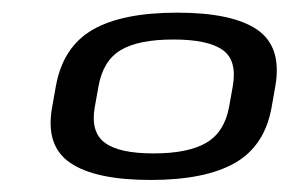

<svg xmlns="http://www.w3.org/2000/svg" viewBox="-20 -704 468 311"><path d="M224 -412.5Q312.5 -412.5 360.8 -440.2Q409 -468 420 -530.5L426 -564.5Q437 -628 396.8 -655.8Q356.5 -683.5 267 -683.5Q178 -683.5 130 -655.8Q82 -628 70.5 -564.5L64.5 -530.5Q53 -468 93.8 -440.2Q134.5 -412.5 224 -412.5ZM228.5 -455.5Q173 -455.5 149.8 -472.8Q126.5 -490 133.5 -530.5L139.5 -564Q147 -606 175.8 -623Q204.5 -640 261 -640Q317 -640 340.8 -623Q364.5 -606 357 -564L351 -530.5Q343.5 -490 314.2 -472.8Q285 -455.5 228.5 -455.5Z"/></svg>

Font: Anybody SemiExpanded
Style: Italic
Weight: 400
Width: 6
Italic angle: -10°
Version: Version 1.113;gftools[0.9.25]